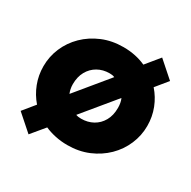

<svg xmlns="http://www.w3.org/2000/svg" viewBox="-146 -721 921 926"><g transform="rotate(30 314.5 -258.5)"><path d="M127.5 63.5 38 -15.5 91.5 -81Q60.5 -116.5 43 -161.8Q25.5 -207 25.5 -257.5Q25.5 -311.5 46.5 -360.5Q67.5 -409.5 106.2 -447.5Q145 -485.5 198 -507.8Q251 -530 314.5 -530Q349.5 -530 380.5 -523.5Q411.5 -517 439 -504.5L500.5 -579.5L590 -500.5L536.5 -435Q568 -399.5 585.8 -354Q603.5 -308.5 603.5 -257.5Q603.5 -204 582.5 -154.8Q561.5 -105.5 522.8 -67.5Q484 -29.5 431.2 -7.2Q378.5 15 314.5 15Q280 15 248.2 8.2Q216.5 1.5 189 -10.5ZM201 -204 347.5 -382Q341.5 -385 334.2 -386Q327 -387 319.5 -387Q283 -387 254 -370.5Q225 -354 208.2 -324Q191.5 -294 191.5 -253Q191.5 -239.5 194 -227.2Q196.5 -215 201 -204ZM309 -128.5Q345.5 -128.5 374.5 -144.5Q403.5 -160.5 420.5 -190.5Q437.5 -220.5 437.5 -262Q437.5 -276 435.2 -288.8Q433 -301.5 428 -312.5L280 -133Q286.5 -130.5 294 -129.5Q301.5 -128.5 309 -128.5Z"/></g></svg>

Font: Geologica Roman ExtraBold
Style: Regular
Weight: 800
Designer: Sindre Bremnes, Frode Helland
Foundry: Monokrom Skriftforlag AS
Version: Version 1.010;gftools[0.9.28]